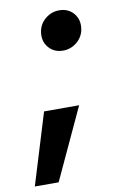

<svg xmlns="http://www.w3.org/2000/svg" viewBox="-118 -567 515 809"><g transform="rotate(-10 139.0 -162.5)"><path d="M-35.8 193.9 57.5 -110.9H207.5L66.1 193.9ZM181.6 -349.3Q142.5 -349.3 119.5 -376.9Q96.6 -404.4 103.2 -444.1Q108.6 -476.5 134.6 -497.9Q160.5 -519.4 193.6 -519.4Q232.9 -519.4 255.8 -491.9Q278.6 -464.4 272 -424.6Q266.6 -392.3 240.7 -370.8Q214.8 -349.3 181.6 -349.3Z"/></g></svg>

Font: Inter Tight
Style: Italic
Weight: 400
Italic angle: -9.39999°
Designer: Rasmus Andersson
Foundry: rsms
Version: Version 3.002